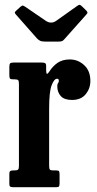

<svg xmlns="http://www.w3.org/2000/svg" viewBox="-20 -781 406 801"><path d="M59 -430.5Q59 -442.5 56 -446.2Q53 -450 41.5 -450H35Q24 -450 21.5 -453.5Q19 -457 19 -468V-502Q19 -512.5 22 -516.2Q25 -520 36 -520H155Q164 -520 168.2 -517.5Q172.5 -515 172.5 -505.5V-488.5Q172.5 -461.5 185.5 -482Q199.5 -504.5 220 -518.8Q240.5 -533 271 -533Q305.5 -533 331.2 -509.2Q357 -485.5 357 -443Q357 -412 337.5 -388Q318 -364 280.5 -364Q248.5 -364 233.8 -380Q219 -396 219 -421Q219 -430.5 222.2 -434.2Q225.5 -438 225.5 -444.5Q225.5 -452.5 218 -452.5Q206 -452.5 195.5 -425.5Q185 -398.5 185 -328V-89.5Q185 -78 187.8 -74Q190.5 -70 202 -70H215Q224.5 -70 226.5 -66.2Q228.5 -62.5 228.5 -53V-17Q228.5 -7 226.2 -3.5Q224 0 214.5 0H35.5Q27 0 23 -2.2Q19 -4.5 19 -13V-55.5Q19 -64.5 22.5 -67.2Q26 -70 34.5 -70H39Q51 -70 55 -73.2Q59 -76.5 59 -87.5ZM134 -621 48 -718.5Q42.5 -724 42 -727.8Q41.5 -731.5 47.5 -736.5L65 -752.5Q72.5 -758.5 75.5 -757.8Q78.5 -757 86.5 -752L170.5 -694.5Q193.5 -679 215 -694.5L303 -757Q310 -762 313.8 -760.5Q317.5 -759 323.5 -753L337.5 -739.5Q344 -733 344.8 -729.5Q345.5 -726 339.5 -719.5L249.5 -618.5Q244.5 -612.5 240 -610Q235.5 -607.5 224 -607.5H168.5Q154.5 -607.5 147.2 -611Q140 -614.5 134 -621Z"/></svg>

Font: Besley* Condensed Semi
Style: Regular
Weight: 600
Width: 3
Designer: Owen Earl
Foundry: indestructible type*
Version: Version 3.000; ttfautohint (v1.8.3)